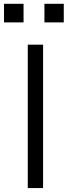

<svg xmlns="http://www.w3.org/2000/svg" viewBox="-40 -959 345 979"><path d="M101.6 0Q101.6 -182.6 101.6 -731.4Q121.1 -731.4 179.7 -731.4Q179.7 -548.8 179.7 0Q160.2 0 101.6 0ZM-19.5 -844.7Q-19.5 -868.2 -19.5 -939.5Q4.9 -939.5 80.1 -939.5Q80.1 -916 80.1 -844.7Q54.7 -844.7 -19.5 -844.7ZM186.5 -844.7Q186.5 -868.2 186.5 -939.5Q210.9 -939.5 285.2 -939.5Q285.2 -916 285.2 -844.7Q260.7 -844.7 186.5 -844.7Z"/></svg>

Font: Gothic A1
Style: Regular
Weight: 400
Designer: HanYang I&C Co.,Ltd.
Version: Version 2.50